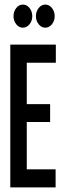

<svg xmlns="http://www.w3.org/2000/svg" viewBox="-20 -819 290 839"><path d="M25 0V-624H224V-545H97V-364H199V-286H97V-79H223V0ZM80 -698Q63 -698 51 -713Q39 -728 39 -748Q39 -769 51 -784Q63 -799 80 -799Q97 -799 109 -784Q121 -769 121 -748Q121 -728 109 -713Q97 -698 80 -698ZM178 -698Q161 -698 149 -713Q137 -728 137 -748Q137 -769 149 -784Q161 -799 178 -799Q195 -799 207 -784Q219 -769 219 -748Q219 -728 207 -713Q195 -698 178 -698Z"/></svg>

Font: Inconsolata UltraCondensed Bold
Style: Regular
Weight: 700
Width: 1
Monospace: yes
Designer: Raph Levien, Cyreal, Brenton Simpson
Foundry: Raph Levien, Cyreal, Google
Version: Version 3.001; ttfautohint (v1.8.2.53-6de2)